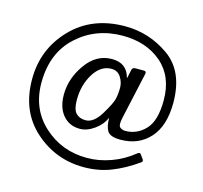

<svg xmlns="http://www.w3.org/2000/svg" viewBox="-122 -854 1217 1152"><g transform="rotate(15 486.5 -278.5)"><path d="M58.6 -269Q58.6 -455.1 185.5 -587.2Q312.5 -719.2 517.6 -719.2Q667 -719.2 790.5 -632.1Q914.1 -544.9 914.1 -349.6Q914.1 -206.1 845.2 -130.1Q776.4 -54.2 664.1 -54.2Q600.6 -54.2 583 -82Q565.4 -109.9 565.4 -162.1H564.5Q545.9 -118.7 501 -86.4Q456.1 -54.2 411.6 -54.2Q346.2 -54.2 306.4 -101.1Q266.6 -147.9 266.6 -228Q266.6 -328.6 330.8 -418.7Q395 -508.8 491.2 -508.8Q584.5 -508.8 606 -422.9H607.9L619.1 -474.6Q622.6 -491.2 639.6 -491.2H693.4Q710.4 -491.2 706.5 -474.1L642.6 -185.5Q631.8 -137.7 644.5 -125.2Q657.2 -112.8 679.2 -112.8Q750.5 -112.8 802.5 -167.2Q854.5 -221.7 854.5 -349.6Q854.5 -498 759.8 -579.3Q665 -660.6 518.6 -660.6Q351.6 -660.6 234.9 -554Q118.2 -447.3 118.2 -261.7Q118.2 -99.6 229.7 2Q341.3 103.5 498 103.5Q571.3 103.5 645.8 76.9Q720.2 50.3 784.2 -1.5Q797.4 -12.2 805.2 -1.5L824.2 24.9Q832.5 36.6 819.3 45.4Q739.7 101.6 661.9 131.8Q584 162.1 493.7 162.1Q318.4 162.1 188.5 45.9Q58.6 -70.3 58.6 -269ZM350.1 -218.3Q350.1 -158.2 371.8 -135.5Q393.6 -112.8 432.1 -112.8Q481.4 -112.8 524.2 -182.4Q566.9 -252 574.7 -284.2Q582 -315.4 582 -355Q582 -388.7 562 -419.9Q542 -451.2 502.9 -451.2Q437.5 -451.2 393.8 -380.9Q350.1 -310.5 350.1 -218.3Z"/></g></svg>

Font: Istok Web
Style: Regular
Weight: 400
Designer: Andrey V. Panov
Foundry: Andrey V. Panov
Version: Version 1.0.2g